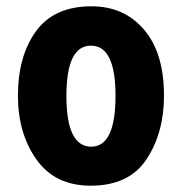

<svg xmlns="http://www.w3.org/2000/svg" viewBox="-20 -580 579 610"><path d="M501 -276Q501 -412 437.5 -486Q374 -560 271 -560Q152 -560 94.5 -481Q37 -402 37 -276Q37 -156 96 -73Q155 10 268 10Q390 10 445.5 -74Q501 -158 501 -276ZM191 -275Q191 -435 269 -435Q347 -435 347 -276Q347 -114 270 -114Q191 -114 191 -275Z"/></svg>

Font: Noto Sans Georgian Condensed Extra
Style: Regular
Weight: 800
Width: 3
Designer: Monotype Design Team
Foundry: Monotype Imaging Inc.
Version: Version 1.901